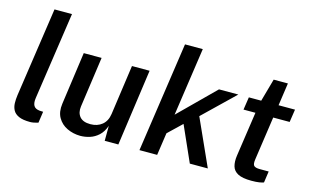

<svg xmlns="http://www.w3.org/2000/svg" viewBox="-91 -993 2019 1252"><g transform="rotate(15 919.0 -366.5)"><path d="M176 7.5Q127 7.5 99.8 -4.8Q72.5 -17 61 -38.2Q49.5 -59.5 48.8 -85.8Q48 -112 52 -139.5L140.5 -743H258.5L172 -153.5Q167 -120 177.2 -101.5Q187.5 -83 217.5 -80L241.5 -79L230.5 -2.5Q216.5 2 202 4.8Q187.5 7.5 176 7.5Z M515 10Q467 9.5 426 -10Q385 -29.5 363 -67.8Q341 -106 349 -162.5L398.5 -517H519L471 -176.5Q465 -134 487 -107.2Q509 -80.5 559.5 -80.5Q606.5 -80.5 638 -106.2Q669.5 -132 676.5 -180.5L724 -517H843L770.5 0H678.5L679 -101Q664 -58.5 637.5 -34.2Q611 -10 579 0Q547 10 515 10Z M913 0 1021.5 -743H1141.5L1074.5 -282.5L1311.5 -517H1442L1232.5 -315L1374.5 0H1253L1146.5 -239.5L1054.5 -151.5L1032.5 0Z M1669 4Q1609 4 1578.2 -12Q1547.5 -28 1539 -58.2Q1530.5 -88.5 1536.5 -130L1580.5 -431H1500L1513 -517H1596.5L1639.5 -670.5H1735.5L1713.5 -517.5H1824.5L1811.5 -431H1700.5L1658 -137Q1653 -102.5 1664.2 -93Q1675.5 -83.5 1702 -83.5H1763L1752 -6.5Q1741.5 -2.5 1721.5 0.8Q1701.5 4 1669 4Z"/></g></svg>

Font: Public Sans SemiBold
Style: Italic
Weight: 600
Italic angle: -8°
Designer: The Public Sans project authors (U.S. Web Design System). Libre Franklin designed by Pablo Impallari and Rodrigo Fuenzal
Version: Version 1.007; ttfautohint (v1.8.1) -l 8 -r 50 -G 200 -x 14 